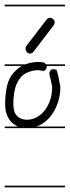

<svg xmlns="http://www.w3.org/2000/svg" viewBox="-20 -562 298 821"><path d="M258 -14H103H96H0V-21H57Q40 -28 28 -41Q2 -68 2 -117Q2 -158 10 -194Q18 -230 41 -254Q56 -270 73 -280H0V-287H88H89Q116 -297 144 -297Q155 -297 165 -295H168Q173 -292 176 -287H258V-280H180V-277Q180 -270 175.5 -264.5Q171 -259 164 -259Q161 -259 157 -260Q154 -261 150 -261Q148 -262 144 -262Q121 -262 98 -252.5Q75 -243 61 -221Q47 -199 42 -172.5Q37 -146 37 -117Q37 -82 53 -66Q69 -50 96 -50Q116 -50 135.5 -60Q155 -70 170 -88.5Q185 -107 194 -133Q203 -159 203 -191Q201 -204 198 -216L192 -240Q191 -242 191 -248Q191 -255 195.5 -260.5Q200 -266 207 -266Q217 -266 220.5 -263.5Q224 -261 224 -256Q227 -247 230.5 -230.5Q234 -214 238 -191Q238 -153 226.5 -120.5Q215 -88 196 -64.5Q177 -41 151 -27Q144 -24 136 -21H258ZM124 -342Q118 -333 109 -333Q100 -333 94.5 -340Q89 -347 89 -354Q89 -360 93 -366L179 -478Q182 -482 186 -484Q190 -486 193 -486Q201 -486 207.5 -480Q214 -474 214 -467Q214 -461 209 -453ZM258 239H0V232H258ZM258 -535H0V-542H258Z"/></svg>

Font: Gruenewald VA 1. Klasse
Style: Regular
Weight: 400
Designer: Peter Wiegel
Foundry: Peter Wiegel, nach dem Schriftentwurf von Dr. H. Gr¸newald
Version: Version 0.007